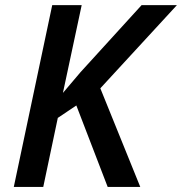

<svg xmlns="http://www.w3.org/2000/svg" viewBox="-20 -734 715 754"><path d="M530.8 0H402.8L279.8 -319.8L207 -271L149.9 0H34.2L185.1 -713.9H300.8L227.1 -369.1L295.9 -450.2L536.1 -713.9H674.8L374 -387.2Z"/></svg>

Font: TypoPRO Open Sans
Style: Italic
Weight: 600
Italic angle: -12°
Foundry: Ascender Corporation
Version: Version 1.10